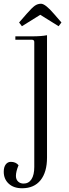

<svg xmlns="http://www.w3.org/2000/svg" viewBox="-84 -824 366 1025"><path d="M244 -704 229 -684 131 -745 33 -684 18 -704 59 -751Q87 -783 102 -793.5Q117 -804 135 -804Q158 -804 205 -749ZM34 181Q-11 181 -37.5 156.5Q-64 132 -64 93Q-64 68 -53.5 54Q-43 40 -26 40Q0 40 15 58Q1 92 1 115Q1 134 12.5 145Q24 156 42 156Q69 156 84 133Q99 110 99 67V-600Q99 -612 85 -612H-2V-630H86Q137 -630 167 -636V17Q167 95 132.5 138Q98 181 34 181Z"/></svg>

Font: Arapey Thin
Style: Regular
Weight: 100
Designer: Eduardo Rodriguez Tunni
Foundry: Eduardo Rodriguez Tunni
Version: Version 4.000;hotconv 1.0.109;makeotfexe 2.5.65596